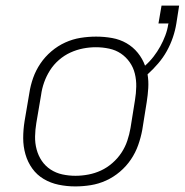

<svg xmlns="http://www.w3.org/2000/svg" viewBox="-20 -659 661 687"><path d="M250 8Q250 8 250 8Q250 8 250 8H249Q219 8 190 2Q161 -4 136.5 -18.5Q112 -33 95.5 -56Q79 -79 71 -107Q63 -135 63 -165Q63 -195 68 -226L85 -326Q89 -353 98.5 -380Q108 -407 124.5 -431.5Q141 -456 164 -475.5Q187 -495 213.5 -507Q240 -519 268 -523.5Q296 -528 324 -528Q324 -528 324 -528Q324 -528 324 -528Q353 -528 381 -523Q409 -518 432.5 -504.5Q456 -491 473 -470Q490 -449 499 -424Q516 -439 529.5 -456.5Q543 -474 553.5 -493Q564 -512 571.5 -532Q579 -552 582 -572L583 -575H547L558 -639H621L611 -575Q607 -550 598.5 -525Q590 -500 577 -476.5Q564 -453 546 -432Q528 -411 508 -393Q512 -369 510.5 -344Q509 -319 505 -294L489 -194Q484 -167 474.5 -140Q465 -113 448.5 -88.5Q432 -64 409 -44.5Q386 -25 359.5 -13Q333 -1 305 3.5Q277 8 250 8ZM250 -30Q273 -30 296.5 -34.5Q320 -39 341.5 -49Q363 -59 382 -75.5Q401 -92 414.5 -112.5Q428 -133 435.5 -155.5Q443 -178 447 -201L463 -301Q467 -325 467.5 -349Q468 -373 462.5 -395.5Q457 -418 444 -436.5Q431 -455 412.5 -467.5Q394 -480 370.5 -485Q347 -490 323 -490Q300 -490 277 -485.5Q254 -481 232 -471Q210 -461 191 -444.5Q172 -428 159 -407.5Q146 -387 138 -364.5Q130 -342 127 -319L110 -219Q106 -195 105.5 -171Q105 -147 111 -124.5Q117 -102 129.5 -83.5Q142 -65 161 -52.5Q180 -40 203 -35Q226 -30 250 -30Z"/></svg>

Font: Iosevka SS04 XLt Ex Obl
Style: Regular
Weight: 200
Width: 7
Italic angle: -9°
Monospace: yes
Designer: Belleve Invis
Foundry: Belleve Invis
Version: Version 19.0.0; ttfautohint (v1.8.4)